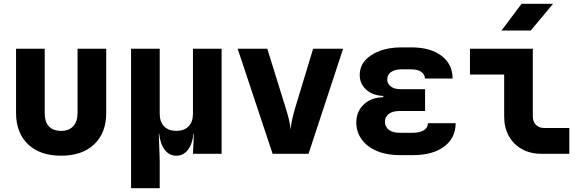

<svg xmlns="http://www.w3.org/2000/svg" viewBox="-20 -805 3040 1005"><path d="M300 10Q189 10 126.5 -50Q64 -110 64 -214V-550H214V-215Q214 -120 300 -120Q341 -120 363.5 -144.5Q386 -169 386 -215V-550H536V-214Q536 -109 473 -49.5Q410 10 300 10Z M666 180V-550H816V-210Q816 -167 839 -143.5Q862 -120 903 -120Q944 -120 967 -143.5Q990 -167 990 -210V-550H1140V0H990L995 -105H993Q987 -51 963.5 -20.5Q940 10 903 10Q866 10 842.5 -20.5Q819 -51 813 -105H811L816 30V180Z M1407 0 1224 -550H1379L1475 -241Q1484 -213 1491.5 -183Q1499 -153 1501 -127Q1503 -153 1510 -183Q1517 -213 1525 -240L1619 -550H1776L1595 0Z M2143 7H2071Q2004 7 1953 -14.5Q1902 -36 1873.5 -75Q1845 -114 1845 -164Q1845 -221 1884 -258Q1923 -295 1986 -296V-303Q1931 -305 1897 -335.5Q1863 -366 1863 -413Q1863 -456 1890.5 -488Q1918 -520 1967.5 -538.5Q2017 -557 2081 -557H2133Q2233 -557 2291 -513Q2349 -469 2349 -394H2204Q2204 -416 2185 -429Q2166 -442 2133 -442H2081Q2047 -442 2027 -428Q2007 -414 2007 -389Q2007 -366 2026 -352Q2045 -338 2077 -338H2205V-224H2071Q2036 -224 2015.5 -209Q1995 -194 1995 -168Q1995 -141 2015.5 -125.5Q2036 -110 2071 -110H2143Q2178 -110 2199 -123.5Q2220 -137 2220 -160H2365Q2365 -83 2305 -38Q2245 7 2143 7Z M2814 0Q2756 0 2712 -24.5Q2668 -49 2643.5 -93Q2619 -137 2619 -195V-415H2440V-550H2769V-195Q2769 -168 2785.5 -151.5Q2802 -135 2829 -135H2960V0ZM2605 -645 2710 -785H2875L2758 -645Z"/></svg>

Font: JetBrains Mono NL ExtraBold
Style: Regular
Weight: 800
Designer: Philipp Nurullin, Konstantin Bulenkov
Foundry: JetBrains
Version: Version 2.304; ttfautohint (v1.8.4.7-5d5b)